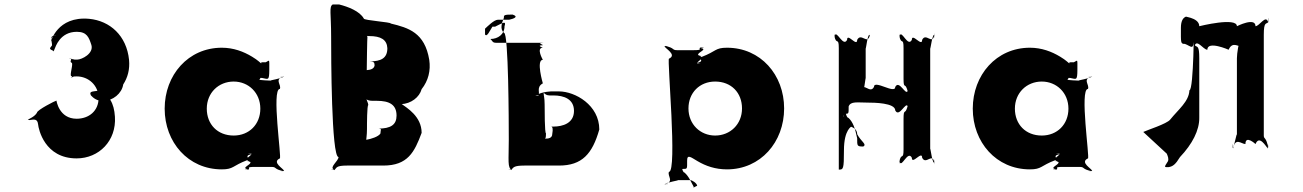

<svg xmlns="http://www.w3.org/2000/svg" viewBox="-20 -741 5815 857"><path d="M224 -523C228 -531 247 -599 323 -599C368 -599 377 -574 388 -540C399 -502 345 -475 325 -475H312C317 -475 286 -479 293 -482C304 -482 281 -480 292 -480C306 -477 288 -468 299 -461C310 -461 288 -401 299 -401C310 -399 289 -394 300 -394C311 -394 287 -395 299 -396C311 -397 299 -400 322 -400C375 -400 420 -360 420 -303C420 -246 377 -211 322 -211C243 -211 232 -292 232 -292C228 -292 145 -250 145 -238C136 -221 108 -209 104 -207C105 -207 109 -205 111 -205C132 -208 147 -212 150 -186C152 -165 179 -34 322 -34C422 -34 500 -113 493 -220C489 -281 468 -319 418 -336C393 -332 376 -334 386 -315C396 -304 413 -290 440 -290C484 -291 524 -324 530 -364C550 -395 560 -431 556 -474C545 -582 471 -648 378 -657C234 -670 208 -553 208 -560C208 -590 249 -580 216 -580C201 -576 214 -551 212 -538C198 -522 202 -522 218 -514C226 -510 215 -503 224 -523Z M715 -256C715 -106 820 15 970 15C1023 15 1017 -1 1083 -26C1101 -34 1064 -45 1104 -53C1113 -53 1064 -55 1102 -55C1107 -47 1059 -30 1097 -19C1106 -19 1059 -18 1097 -18C1106 -8 1053 9 1085 14C1094 14 1050 16 1088 16C1102 11 1071 4 1119 4H1191C1217 4 1200 14 1246 23C1255 23 1210 22 1248 22C1247 12 1191 -16 1229 -34C1238 -34 1191 -344 1229 -344C1238 -362 1201 -389 1248 -399C1257 -399 1208 -400 1246 -400C1246 -391 1171 -381 1191 -381C1191 -381 1131 -383 1138 -386C1149 -395 1134 -404 1130 -402C1130 -395 1129 -393 1150 -393C1176 -389 1182 -377 1182 -431C1182 -482 1184 -471 1166 -463C1144 -463 1146 -464 1146 -458C1142 -460 1132 -472 1105 -488C1067 -511 1022 -528 970 -528C820 -528 715 -406 715 -256ZM903 -256C903 -327 956 -377 1023 -377C1089 -377 1142 -327 1142 -256C1142 -186 1092 -136 1023 -136C951 -136 903 -186 903 -256Z M1458 -578C1458 -493 1459 -40 1491 -40C1491 -22 1448 6 1471 16C1471 16 1441 18 1473 18C1483 8 1479 -2 1529 -2H1691C1800 -2 1830 -62 1862 -148C1862 -222 1795 -260 1774 -276C1763 -280 1736 -276 1736 -276H1770C1815 -278 1852 -307 1862 -343C1892 -381 1903 -426 1896 -474C1876 -595 1804 -617 1724 -636C1728 -642 1604 -650 1604 -658C1586 -691 1534 -711 1494 -721H1465C1448 -711 1458 -681 1458 -578ZM1620 -576C1620 -578 1617 -582 1618 -583C1618 -583 1614 -582 1616 -582C1618 -580 1624 -580 1628 -580C1680 -580 1707 -564 1709 -526C1709 -482 1682 -467 1630 -467C1648 -467 1652 -462 1652 -449C1650 -435 1636 -429 1617 -428C1617 -441 1619 -576 1620 -576ZM1618 -165C1618 -185 1618 -272 1624 -272C1624 -281 1614 -298 1615 -302C1615 -302 1608 -299 1614 -299C1618 -295 1628 -291 1643 -291H1662C1718 -291 1750 -274 1750 -225C1750 -184 1724 -167 1668 -167C1687 -167 1678 -161 1678 -145C1669 -131 1638 -121 1615 -117V-115C1614 -119 1618 -136 1618 -165Z M2251 -118C2251 -24 2244 8 2265 18C2265 18 2232 16 2263 16C2272 7 2272 -2 2321 -2H2475C2578 -2 2624 -54 2655 -163C2655 -272 2547 -333 2475 -333H2439C2422 -333 2364 -322 2386 -313C2386 -313 2352 -316 2383 -316C2392 -325 2372 -352 2403 -369C2403 -369 2372 -474 2403 -474C2403 -474 2372 -528 2403 -528C2403 -528 2372 -539 2403 -539C2403 -544 2373 -548 2407 -550H2195C2177 -550 2179 -558 2169 -567C2203 -567 2232 -588 2232 -624C2241 -650 2224 -639 2190 -622H2178C2166 -604 2154 -574 2145 -587V-613C2155 -622 2185 -653 2203 -653H2253C2271 -657 2298 -666 2268 -676C2228 -676 2229 -673 2229 -661C2220 -639 2210 -611 2230 -594C2250 -594 2251 -194 2251 -118ZM2411 -275C2411 -305 2406 -318 2407 -322C2407 -322 2403 -325 2409 -325C2413 -321 2420 -315 2433 -315H2450C2497 -315 2542 -299 2542 -246C2542 -191 2492 -176 2450 -176H2439C2447 -176 2449 -165 2445 -143C2445 -125 2429 -122 2413 -122C2417 -126 2417 -138 2417 -146C2411 -146 2411 -253 2411 -275Z M3480 -257C3480 -407 3375 -528 3225 -528C3171 -528 3178 -512 3112 -487C3094 -479 3130 -468 3090 -460C3081 -460 3130 -458 3092 -458C3087 -466 3135 -483 3097 -494C3088 -494 3135 -495 3097 -495C3088 -505 3141 -521 3109 -526C3100 -526 3145 -529 3107 -529C3093 -524 3123 -517 3075 -517H3003C2977 -517 2994 -527 2948 -536C2939 -536 2984 -535 2946 -535C2947 -525 3004 -497 2966 -479C2957 -479 3004 26 2966 26C2957 44 2993 71 2946 81C2937 81 2986 82 2948 82C2948 73 3023 63 3003 63H3061C3069 63 3090 76 3092 88C3072 97 3076 99 3076 92C3066 75 3056 47 3035 29C3014 29 3013 -141 3013 -47C3013 35 3009 21 3027 13C3049 13 3047 14 3047 -24C3047 -54 3064 -39 3093 -22C3130 0 3173 15 3225 15C3375 15 3480 -107 3480 -257ZM3292 -257C3292 -186 3239 -136 3172 -136C3106 -136 3053 -186 3053 -257C3053 -327 3103 -377 3172 -377C3244 -377 3292 -327 3292 -257Z M3853 -283C3881 -283 3976 -282 3976 -248C3994 -214 4023 -290 4032 -266C4032 -232 4031 -302 4031 -268C4021 -224 4013 -262 4013 -210V-75C4013 -23 4003 -63 3994 -19C3994 15 3996 -51 3996 -17C4006 7 4032 -71 4050 -37C4050 -3 4096 -71 4096 -37C4113 -3 4141 -61 4150 -17C4150 17 4152 -53 4152 -19C4143 5 4132 -91 4132 -75V-526C4132 -510 4143 -605 4152 -581C4152 -547 4150 -617 4150 -583C4141 -539 4113 -597 4096 -563C4096 -529 4050 -597 4050 -563C4032 -529 4006 -607 3996 -583C3996 -549 3994 -615 3994 -581C4003 -537 4013 -578 4013 -526V-390C4013 -338 4021 -378 4031 -334C4031 -300 4032 -370 4032 -336C4023 -311 3994 -387 3976 -353C3976 -319 3881 -387 3881 -353C3863 -319 3833 -379 3824 -336C3824 -302 3826 -368 3826 -334C3836 -310 3844 -407 3844 -390V-526C3844 -510 3854 -605 3863 -581C3863 -547 3862 -617 3862 -583C3852 -539 3824 -597 3806 -563C3806 -529 3761 -597 3761 -563C3744 -529 3715 -607 3706 -583C3706 -549 3704 -615 3704 -581C3713 -537 3724 -578 3724 -526V16C3744 16 3747 15 3747 -70C3747 -165 3783 -177 3781 -177C3761 -177 3806 -176 3806 -142C3824 -108 3851 -97 3833 -87C3805 -87 3806 -90 3806 -124C3797 -168 3787 -197 3767 -215C3747 -215 3747 -348 3747 -263C3747 -196 3739 -223 3749 -233C3769 -233 3768 -232 3768 -266C3777 -290 3807 -283 3853 -283Z M4322 -256C4322 -106 4427 15 4577 15C4630 15 4624 -1 4690 -26C4708 -34 4671 -45 4711 -53C4720 -53 4671 -55 4709 -55C4714 -47 4666 -30 4704 -19C4713 -19 4666 -18 4704 -18C4713 -8 4660 9 4692 14C4701 14 4657 16 4695 16C4709 11 4678 4 4726 4H4798C4824 4 4807 14 4853 23C4862 23 4817 22 4855 22C4854 12 4798 -16 4836 -34C4845 -34 4798 -344 4836 -344C4845 -362 4808 -389 4855 -399C4864 -399 4815 -400 4853 -400C4853 -391 4778 -381 4798 -381C4798 -381 4738 -383 4745 -386C4756 -395 4741 -404 4737 -402C4737 -395 4736 -393 4757 -393C4783 -389 4789 -377 4789 -431C4789 -482 4791 -471 4773 -463C4751 -463 4753 -464 4753 -458C4749 -460 4739 -472 4712 -488C4674 -511 4629 -528 4577 -528C4427 -528 4322 -406 4322 -256ZM4510 -256C4510 -327 4563 -377 4630 -377C4696 -377 4749 -327 4749 -256C4749 -186 4699 -136 4630 -136C4558 -136 4510 -186 4510 -256Z M5333 -216V-481C5333 -540 5324 -529 5314 -538C5314 -580 5312 -536 5312 -536C5322 -569 5351 -519 5369 -519C5369 -561 5464 -519 5464 -519C5482 -561 5512 -527 5521 -536C5521 -578 5519 -538 5519 -538C5509 -571 5501 -498 5501 -481V-136C5501 -160 5491 -90 5482 -80C5482 -122 5484 -78 5484 -78C5494 -130 5521 -98 5539 -98C5539 -140 5584 -98 5584 -98C5601 -140 5630 -88 5639 -78C5639 -120 5641 -80 5641 -80C5632 -132 5621 -118 5621 -136V-586C5621 -646 5632 -632 5641 -642C5641 -684 5639 -644 5639 -644C5630 -676 5601 -624 5584 -624C5584 -666 5501 -624 5501 -624C5501 -666 5333 -624 5333 -624C5333 -666 5250 -667 5278 -667C5288 -667 5251 -676 5251 -617C5251 -549 5249 -545 5269 -545C5297 -535 5309 -510 5309 -577C5309 -662 5309 -338 5289 -338C5287 -288 5240 -253 5203 -207C5188 -188 5099 -160 5083 -152L5188 -55C5192 -45 5198 -32 5193 -21C5175 7 5176 5 5196 5C5215 2 5227 -7 5247 -40C5302 -98 5334 -160 5333 -216Z"/></svg>

Font: Hussar Przerywany
Style: Regular
Weight: 400
Foundry: Cannot Into Space Fonts
Version: Version 0.982